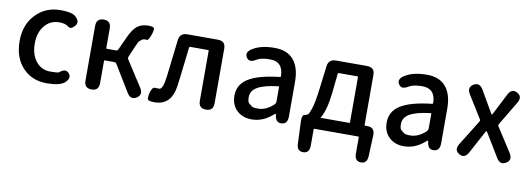

<svg xmlns="http://www.w3.org/2000/svg" viewBox="-59 -929 4122 1488"><g transform="rotate(10 2002.5 -185.0)"><path d="M311 13Q196 13 124 -62Q48 -141 48 -274Q48 -407 130 -488Q206 -564 320 -564Q409 -564 438 -538Q483 -499 452 -464Q421 -429 398.5 -449Q376 -469 326 -469Q256 -469 211.5 -415.5Q167 -362 167 -275Q167 -188 210 -134.5Q253 -81 322 -81Q383 -81 392 -88Q437 -127 466 -93Q495 -60 451 -20Q413 13 311 13Z M662 0Q604 0 604 -60V-490Q604 -550 662 -550Q719 -550 719 -490V-336Q719 -331 724 -331H796Q808 -331 813 -342L861 -447Q893 -517 930 -542Q962 -564 1015 -564Q1037 -564 1051 -557Q1065 -550 1048 -500Q1030 -450 1018 -453Q1013 -454 1001 -454Q989 -454 981 -448Q973 -442 963.5 -434.5Q954 -427 936 -384L901 -302Q895 -289 903 -277L1031 -79Q1063 -29 1018 0Q973 28 942 -24L818 -228Q811 -240 797 -240H724Q719 -240 719 -235V-60Q719 0 662 0Z M1159 13Q1130 13 1113.5 7Q1097 1 1109 -50Q1122 -101 1145 -98Q1150 -97 1178 -97Q1207 -97 1220 -203L1254 -493Q1261 -550 1319 -550H1560Q1620 -550 1620 -490V-60Q1620 0 1562 0Q1504 0 1504 -60V-453Q1504 -458 1499 -458H1358Q1351 -458 1350 -451L1321 -202Q1317 -172 1313 -142Q1291 13 1159 13Z M1923 13Q1851 13 1806 -30.5Q1761 -74 1761 -146Q1761 -234 1839.5 -282.5Q1918 -331 2084 -349Q2090 -350 2090 -356Q2088 -470 1985 -470Q1914 -470 1879 -448Q1828 -416 1805 -453Q1781 -491 1832 -523Q1897 -564 2005 -564Q2106 -564 2156 -502Q2205 -443 2205 -331V-59Q2205 0 2158 3Q2112 7 2104 -51L2103 -56Q2102 -63 2100 -63Q2098 -63 2084 -51Q2010 13 1923 13ZM1958 -78Q2020 -78 2078 -131Q2090 -142 2090 -159V-272Q2090 -277 2085 -276Q1972 -263 1920 -232Q1872 -203 1872 -154Q1872 -115 1884.5 -105.5Q1897 -96 1908 -87Q1919 -78 1958 -78Z M2362 194Q2312 195 2310 136L2303 -31Q2300 -92 2324 -92Q2329 -92 2348 -102Q2355 -106 2369 -145Q2388 -196 2402 -315L2424 -493Q2431 -550 2489 -550H2734Q2794 -550 2794 -490V-97Q2794 -92 2799 -92H2815Q2876 -92 2874 -31L2867 135Q2865 195 2815 194Q2766 193 2766 133V5Q2766 0 2761 0H2416Q2411 0 2411 5V133Q2411 193 2362 194ZM2450 -96Q2447 -92 2452 -92H2674Q2679 -92 2679 -97V-453Q2679 -458 2674 -458H2528Q2521 -458 2520 -451L2503 -291Q2488 -159 2450 -96Z M3121 13Q3049 13 3004 -30.5Q2959 -74 2959 -146Q2959 -234 3037.5 -282.5Q3116 -331 3282 -349Q3288 -350 3288 -356Q3286 -470 3183 -470Q3112 -470 3077 -448Q3026 -416 3003 -453Q2979 -491 3030 -523Q3095 -564 3203 -564Q3304 -564 3354 -502Q3403 -443 3403 -331V-59Q3403 0 3356 3Q3310 7 3302 -51L3301 -56Q3300 -63 3298 -63Q3296 -63 3282 -51Q3208 13 3121 13ZM3156 -78Q3218 -78 3276 -131Q3288 -142 3288 -159V-272Q3288 -277 3283 -276Q3170 -263 3118 -232Q3070 -203 3070 -154Q3070 -115 3082.5 -105.5Q3095 -96 3106 -87Q3117 -78 3156 -78Z M3556 -1Q3511 -27 3543 -79L3666 -277Q3672 -287 3665 -297L3557 -471Q3525 -522 3570 -550Q3615 -577 3646 -525L3742 -359Q3749 -347 3751 -347Q3753 -347 3759 -358L3842 -520Q3869 -574 3915 -549Q3961 -524 3930 -472L3818 -285Q3812 -274 3819 -264L3938 -79Q3971 -28 3926 0Q3881 28 3850 -24L3742 -202Q3735 -214 3732.5 -214Q3730 -214 3724 -203L3630 -28Q3601 25 3556 -1Z"/></g></svg>

Font: Resource Han Rounded KR Medium
Style: Regular
Weight: 500
Designer: Cyano Hao (round all glyphs); Ryoko NISHIZUKA 西塚涼子 (kana, bopomofo & ideographs); Paul D. Hunt (Latin, Greek & Cyrillic)
Foundry: Cyano Hao
Version: 0.990